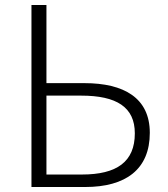

<svg xmlns="http://www.w3.org/2000/svg" viewBox="-20 -749 672 769"><path d="M106 0H321C484 0 580 -71 580 -217C580 -357 476 -416 318 -416H166V-729H106ZM166 -50V-366H305C447 -366 520 -320 520 -215C520 -101 448 -50 308 -50Z"/></svg>

Font: Noto Sans Japanese Light
Style: Regular
Weight: 300
Designer: Ryoko NISHIZUKA (kana & ideographs); Paul D. Hunt (Latin, Greek & Cyrillic); Wenlong ZHANG (bopomofo); Sandoll Communica
Foundry: Adobe Systems Incorporated
Version: Version 1.000;PS 1;hotconv 1.0.78;makeotf.lib2.5.61930